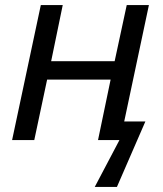

<svg xmlns="http://www.w3.org/2000/svg" viewBox="-20 -556 645 762"><path d="M28 0 142 -536H229L183 -313H435L483 -536H571L473 -74H557L444 186H356L454 0H369L419 -240H167L116 0Z"/></svg>

Font: BC Sans
Style: Italic
Weight: 400
Italic angle: -12°
Designer: Monotype Design Team
Designer: Province of B.C.
Foundry: Monotype Imaging Inc.
Version: Version 2.000;GOOG;noto-source:20170915:90ef993387c0